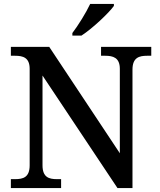

<svg xmlns="http://www.w3.org/2000/svg" viewBox="-20 -951 810 971"><path d="M346 -784V-771H392C448 -807 531 -886 556 -921V-931H436C415 -886 375 -822 346 -784ZM35 0H289V-45H268C228 -45 195 -54 195 -115V-569L574 0H650V-599C650 -660 684 -669 724 -669H745V-714H491V-669H512C551 -669 586 -660 586 -603V-176L229 -714H35V-669H56C96 -669 130 -660 130 -603V-115C130 -54 97 -45 56 -45H35Z"/></svg>

Font: Noto Serif Tamil Medium
Style: Italic
Weight: 500
Italic angle: -12°
Designer: Indian Type Foundry, Tom Grace, and the Monotype Design Team
Foundry: Monotype Imaging Inc.
Version: Version 2.003